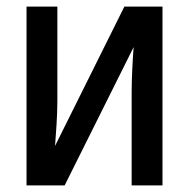

<svg xmlns="http://www.w3.org/2000/svg" viewBox="-20 -559 570 579"><path d="M60 0H175L383 -417C380 -379 377 -323 377 -279V0H470V-539H355L146 -119C149 -156 153 -213 153 -253V-539H60Z"/></svg>

Font: Noto Sans Mono Condensed Medium
Style: Regular
Weight: 500
Width: 3
Designer: Monotype Design Team
Foundry: Monotype Imaging Inc.
Version: Version 2.014